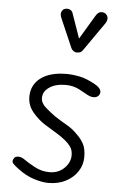

<svg xmlns="http://www.w3.org/2000/svg" viewBox="-56 -840 550 888"><g transform="rotate(5 219.0 -396.0)"><path d="M203 9Q174 9 135.8 -3Q97.5 -15 62 -42Q43.5 -55.5 34 -65.5Q24.5 -75.5 33.5 -89.5Q39 -100 54 -100Q69 -100 84 -89Q101 -76.5 133.8 -58.8Q166.5 -41 203 -41Q245 -41 272 -67.8Q299 -94.5 299 -128Q299 -151.5 287.8 -167.2Q276.5 -183 262 -194.5Q246.5 -207.5 221 -223.2Q195.5 -239 165 -257.5Q134.5 -276.5 107.5 -308.2Q80.5 -340 80.5 -380.5Q80.5 -435.5 123.2 -468Q166 -500.5 243.5 -500.5Q272 -500.5 304.8 -493.8Q337.5 -487 376.5 -465Q396.5 -454 403 -441.8Q409.5 -429.5 402 -417Q395.5 -406.5 381 -404.5Q366.5 -402.5 348.5 -412Q336 -419 307.8 -434.2Q279.5 -449.5 243.5 -449.5Q196.5 -449.5 167.8 -429.8Q139 -410 139 -380.5Q139 -356.5 161.5 -336.8Q184 -317 207 -300.5Q237.5 -280.5 264.8 -265.2Q292 -250 315 -225.5Q334 -207.5 346 -185.2Q358 -163 358 -124.5Q358 -88 338 -57.5Q318 -27 283 -9Q248 9 203 9ZM278 -603.5Q273.5 -603.5 266.2 -608.2Q259 -613 255 -621L198 -752.5Q188.5 -773 193.8 -784.8Q199 -796.5 209 -799.5Q222.5 -803.5 233 -798.2Q243.5 -793 247 -780L286 -668.5L352 -779Q363.5 -798.5 377.2 -799.2Q391 -800 399.5 -793Q409.5 -783.5 409.2 -772Q409 -760.5 401.5 -749.5L310.5 -619Q302 -606.5 293.8 -605Q285.5 -603.5 278 -603.5Z"/></g></svg>

Font: Edu VIC WA NT Hand
Style: Regular
Weight: 400
Designer: Tina and Corey Anderson, Eben Sorkin, Mirko Velimirovic
Foundry: Google for Education
Version: Version 1.000